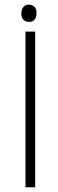

<svg xmlns="http://www.w3.org/2000/svg" viewBox="-20 -793 244 813"><path d="M87.9 -659.2V0H128.9V-659.2ZM134.8 -737.3Q134.8 -766.6 110.4 -772.5Q106.4 -773.4 102.5 -773.4Q77.1 -773.4 71.3 -746.1Q70.3 -741.2 70.3 -737.3Q70.3 -707 94.7 -701.2Q98.6 -700.2 102.5 -700.2Q128.9 -700.2 133.8 -727.5Q134.8 -733.4 134.8 -737.3Z"/></svg>

Font: Yaldevi Colombo ExtraLight
Style: Regular
Weight: 275
Designer: Sol Matas, Denzil Rajitha, Kosala Senevirathne and Pathum Egodawatta
Foundry: Mooniak
Version: Version 1.020 ; ttfautohint (v1.6)